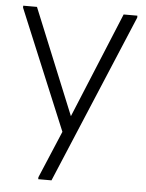

<svg xmlns="http://www.w3.org/2000/svg" viewBox="-51 -538 591 779"><g transform="rotate(5 244.5 -148.0)"><path d="M134 200V192L215 0L235 -45L421 -496H477V-488L188 200ZM215 0 12 -488V-496H68L248 -56V0Z"/></g></svg>

Font: Fustat Light
Style: Regular
Weight: 300
Designer: Mohamed Gaber, Khaled Hosny, Laura Garcia Mut
Foundry: Kief Type Foundry, Alif Type Foundry, Hard Type Foundry
Version: Version 1.007